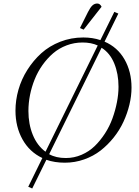

<svg xmlns="http://www.w3.org/2000/svg" viewBox="-20 -926 795 1102"><path d="M68.8 -291Q68.8 -351.1 85.9 -411.1Q103 -471.2 137 -524.9Q170.9 -578.6 217 -620.4Q263.2 -662.1 325.7 -686.5Q388.2 -710.9 458 -710.9Q511.7 -710.9 556.2 -695.8L636.2 -857.9L659.2 -848.1L580.1 -687Q654.3 -655.3 694.6 -585.2Q734.9 -515.1 734.9 -422.9Q734.9 -375.5 722.9 -325.4Q710.9 -275.4 688.7 -227.3Q666.5 -179.2 632.6 -136.7Q598.6 -94.2 557.4 -62Q516.1 -29.8 462.9 -11Q409.7 7.8 352.1 7.8Q293.9 7.8 246.1 -8.8L165 155.8L142.1 146L223.1 -19Q149.4 -53.7 109.1 -126Q68.8 -198.2 68.8 -291ZM143.1 -289.1Q143.1 -213.9 168.2 -152.1Q193.4 -90.3 241.2 -55.2L541 -665Q503.4 -682.1 454.1 -682.1Q405.8 -682.1 362.1 -665.5Q318.4 -648.9 284.9 -620.1Q251.5 -591.3 224.1 -553Q196.8 -514.6 179.2 -470.9Q161.6 -427.2 152.3 -380.9Q143.1 -334.5 143.1 -289.1ZM262.2 -41Q301.3 -19 357.9 -19Q405.3 -19 448.2 -37.6Q491.2 -56.2 523.4 -87.4Q555.7 -118.7 582.3 -159.7Q608.9 -200.7 625.5 -246.6Q642.1 -292.5 651.1 -338.9Q660.2 -385.3 660.2 -428.2Q660.2 -502.4 635.7 -562Q611.3 -621.6 563 -651.9ZM439 -765.1 484.9 -856.9Q498.5 -883.8 510.5 -894.8Q522.5 -905.8 538.1 -905.8Q554.2 -905.8 563 -887.2L460 -755.9Z"/></svg>

Font: Dihjauti
Style: Italic
Weight: 400
Italic angle: -9°
Designer: T. Christopher White
Version: Version 3.0.0